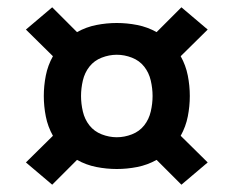

<svg xmlns="http://www.w3.org/2000/svg" viewBox="-20 -603 640 526"><path d="M477 -97 409 -165Q384 -151 356 -145.5Q328 -140 300 -140Q272 -140 244 -145.5Q216 -151 191 -165L123 -97L51 -158L125 -231Q111 -256 105.5 -284Q100 -312 100 -340Q100 -368 105.5 -396Q111 -424 125 -449L51 -522L123 -583L191 -515Q216 -529 244 -534.5Q272 -540 300 -540Q328 -540 356 -534.5Q384 -529 409 -515L477 -583L549 -522L475 -449Q489 -424 494.5 -396Q500 -368 500 -340Q500 -312 494.5 -284Q489 -256 475 -231L549 -158ZM300 -227Q321 -227 341.5 -235Q362 -243 375 -259.5Q388 -276 393 -297.5Q398 -319 398 -340Q398 -361 393 -382.5Q388 -404 375 -420.5Q362 -437 341.5 -445Q321 -453 300 -453Q279 -453 258.5 -445Q238 -437 225 -420.5Q212 -404 207 -382.5Q202 -361 202 -340Q202 -319 207 -297.5Q212 -276 225 -259.5Q238 -243 258.5 -235Q279 -227 300 -227Z"/></svg>

Font: Iosevka Plex Etoile
Style: Bold
Weight: 700
Designer: Belleve Invis
Foundry: Belleve Invis
Version: Version 25.1.1; ttfautohint (v1.8.4)